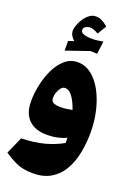

<svg xmlns="http://www.w3.org/2000/svg" viewBox="-210 -954 940 1327"><g transform="rotate(20 260.5 -290.0)"><path d="M213.9 294.9Q177.2 294.9 145.5 289.1Q113.8 283.2 79.3 267.1Q44.9 251 0 220.7L55.7 95.7Q150.9 92.8 221.7 74.2Q292.5 55.7 355.5 20.5Q355.5 11.2 355.5 1.7Q355.5 -7.8 355 -18.1Q328.1 -4.4 292 3.7Q255.9 11.7 210.9 11.7Q127 11.7 79.6 -34.4Q32.2 -80.6 32.2 -169.4Q32.2 -228 45.7 -291.7Q59.1 -355.5 85.9 -410.2Q112.8 -464.8 152.6 -499Q192.4 -533.2 245.1 -533.2Q300.3 -533.2 345.9 -497.8Q391.6 -462.4 424.6 -401.9Q457.5 -341.3 475.3 -265.1Q493.2 -189 493.2 -106.9Q493.2 -25.4 478.3 47.4Q463.4 120.1 430.4 175.8Q397.5 231.4 344 263.2Q290.5 294.9 213.9 294.9ZM322.3 -210.4Q304.2 -264.2 279.1 -299.8Q253.9 -335.4 222.7 -335.4Q206.1 -335.4 193.4 -320.1Q180.7 -304.7 173.6 -283.2Q166.5 -261.7 166.5 -243.7Q166.5 -216.3 187 -208.3Q207.5 -200.2 235.8 -200.2Q257.8 -200.2 280.8 -203.1Q303.7 -206.1 322.3 -210.4ZM195.8 -753.9Q195.8 -733.9 220.7 -726.1Q245.6 -718.3 279.3 -718.3Q298.3 -718.3 320.8 -720.9Q343.3 -723.6 361.3 -727.1L349.1 -633.3L300.8 -635.7L130.4 -577.1V-647.9L170.4 -661.6Q155.3 -675.3 145.8 -691.4Q136.2 -707.5 136.2 -727.1Q136.2 -745.1 145.3 -769.8Q154.3 -794.4 170.4 -818.1Q186.5 -841.8 207.8 -857.7Q229 -873.5 253.4 -873.5Q277.8 -873.5 298.1 -863.5Q318.4 -853.5 344.2 -832L304.2 -765.6Q269.5 -787.6 241.7 -787.6Q226.6 -787.6 211.2 -778.8Q195.8 -770 195.8 -753.9Z"/></g></svg>

Font: Pinar-DS1-FD Black
Style: Regular
Weight: 900
Designer: Amin Abedi
Version: Version 2.000